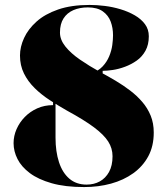

<svg xmlns="http://www.w3.org/2000/svg" viewBox="-20 -743 678 778"><path d="M321 15Q244 15 189.5 -0.5Q135 -16 101 -41.5Q67 -67 51 -98.5Q35 -130 35 -163Q35 -192 47 -219.5Q59 -247 80.5 -269Q102 -291 131 -304Q160 -317 195 -317V-335L205 -324Q205 -309 205 -295Q205 -281 205 -268Q205 -255 205 -241.5Q205 -228 205 -214Q205 -200 205 -185Q205 -129 219 -86Q233 -43 261 -19Q289 5 331 5Q361 5 384.5 -8Q408 -21 422 -46.5Q436 -72 436 -110Q436 -142 418.5 -169.5Q401 -197 361 -227Q321 -257 251 -295Q216 -315 182 -337Q148 -359 120.5 -386Q93 -413 77 -445.5Q61 -478 61 -518Q61 -553 77.5 -589Q94 -625 128 -655.5Q162 -686 215.5 -704.5Q269 -723 343 -723Q372 -723 404.5 -719Q437 -715 468.5 -705.5Q500 -696 526 -681Q552 -666 567.5 -645Q583 -624 583 -596Q583 -562 569.5 -537.5Q556 -513 534 -497.5Q512 -482 486.5 -472.5Q461 -463 437 -459.5Q413 -456 396 -456V-436L349 -445Q378 -455 395.5 -473.5Q413 -492 422.5 -515Q432 -538 435 -560.5Q438 -583 438 -600Q438 -630 428.5 -655.5Q419 -681 396.5 -697Q374 -713 336 -713Q303 -713 277.5 -702Q252 -691 237.5 -668.5Q223 -646 223 -611Q223 -582 245 -554.5Q267 -527 304 -501.5Q341 -476 386 -451Q418 -434 449 -415.5Q480 -397 507.5 -376Q535 -355 556.5 -330Q578 -305 590.5 -274.5Q603 -244 603 -206Q603 -151 581 -110Q559 -69 520 -41Q481 -13 430 1Q379 15 321 15Z"/></svg>

Font: Kalnia Thin
Style: Bold
Weight: 700
Version: Version 1.105